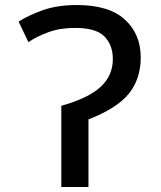

<svg xmlns="http://www.w3.org/2000/svg" viewBox="-20 -744 640 764"><path d="M224 -323Q331 -353 380 -398Q429 -443 429 -509Q429 -565 395.5 -599Q362 -633 278 -633Q219 -633 171.5 -615.5Q124 -598 93 -576L54 -658Q95 -684 152 -704Q209 -724 286 -724Q414 -724 477 -666Q540 -608 540 -516Q540 -429 492 -370.5Q444 -312 332 -269V0H224Z"/></svg>

Font: Noto Sans Mono Medium
Style: Regular
Weight: 500
Designer: Monotype Design Team
Foundry: Monotype Imaging Inc.
Version: Version 2.014